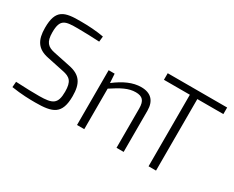

<svg xmlns="http://www.w3.org/2000/svg" viewBox="-98 -1080 1793 1469"><g transform="rotate(30 798.0 -345.0)"><path d="M341 -304C409 -291 437 -265 437 -175C437 -65 398 -48 282 -47C219 -47 177 -48 74 -53L70 -4C160 10 231 11 280 11C432 11 504 -13 504 -174C504 -285 469 -342 364 -363L220 -393C153 -406 125 -435 125 -520C125 -639 170 -643 280 -643C343 -643 412 -640 471 -637L476 -685C410 -697 341 -701 277 -701C128 -703 59 -684 59 -522C59 -414 95 -355 194 -335Z M696 -484H643V0H707V-358C789 -412 845 -442 908 -442C967 -442 992 -416 992 -347V0H1055V-364C1055 -451 1010 -497 925 -497C851 -497 778 -463 701 -404Z M1571 -632V-690H1046V-632H1275V0H1341V-632Z"/></g></svg>

Font: SnT
Style: Regular
Weight: 300
Designer: Natanael Gama
Version: Version 1.001;PS 001.001;hotconv 1.0.70;makeotf.lib2.5.58329